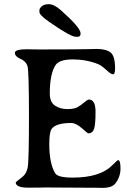

<svg xmlns="http://www.w3.org/2000/svg" viewBox="-20 -910 661 932"><path d="M171.4 -851.6V-860.8Q171.4 -869.6 182.9 -879.6Q194.3 -889.6 215.8 -889.6H218.3Q242.7 -889.6 277.3 -858.9Q371.1 -775.4 371.1 -748.5V-746.1Q371.1 -731.4 356.4 -731.4H348.6Q322.3 -731.4 218.3 -804.2Q171.4 -836.9 171.4 -851.6ZM411.6 -426.8Q443.8 -426.8 443.8 -366.9Q443.8 -307.1 436.8 -284.9Q429.7 -262.7 407.7 -262.7Q405.8 -262.7 377.2 -287.8Q348.6 -313 325.2 -313Q253.4 -313 231.4 -285.2Q219.2 -269.5 219.2 -211.9Q219.2 -116.2 248 -68.8Q260.7 -47.9 332.5 -47.9Q464.8 -47.9 523.4 -106.4Q549.8 -132.8 553.2 -132.8Q564.9 -132.8 564.9 -92Q564.9 -51.3 539.6 -19Q522.9 2 476.6 2L455.6 1.5L200.2 0L179.2 0.5Q158.2 1 117.7 1Q56.2 1 56.2 -24.9Q56.2 -25.9 89.4 -51.8Q107.9 -66.4 114.3 -96.4Q120.6 -126.5 120.6 -346.7Q120.6 -566.9 113.3 -589.8Q106 -612.8 79.1 -624.5Q52.2 -636.2 52.2 -653.6Q52.2 -670.9 111.8 -670.9L132.3 -670.4Q153.3 -669.9 174.3 -669.9L322.3 -670.4L406.7 -671.4L448.2 -672.4Q496.1 -672.4 517.3 -654.8Q538.6 -637.2 538.6 -578.6Q538.6 -549.3 528.6 -549.3Q518.6 -549.3 495.8 -570.6Q473.1 -591.8 456.5 -598.6Q399.4 -621.6 333.5 -621.6Q267.6 -621.6 249.5 -593.8Q221.7 -550.8 221.7 -456.5Q221.7 -413.6 247.3 -397Q272.9 -380.4 305.9 -380.4Q338.9 -380.4 355.2 -389.2Q371.6 -397.9 388.2 -412.4Q404.8 -426.8 411.6 -426.8Z"/></svg>

Font: Averia Serif Libre Light
Style: Regular
Weight: 300
Version: Version 1.002